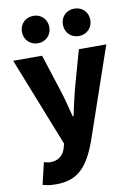

<svg xmlns="http://www.w3.org/2000/svg" viewBox="-109 -886 821 1172"><g transform="rotate(-10 302.0 -299.5)"><path d="M143 219C278 219 340 147 395 1L591 -569H421L355 -333C342 -279 329 -226 318 -172H313C298 -228 286 -281 269 -333L193 -569H14L232 -17L224 12C211 52 183 80 129 80C116 80 101 75 91 73L59 208C83 215 106 219 143 219ZM182 -648C232 -648 267 -686 267 -733C267 -781 232 -818 182 -818C132 -818 97 -781 97 -733C97 -686 132 -648 182 -648ZM436 -648C486 -648 521 -686 521 -733C521 -781 486 -818 436 -818C385 -818 351 -781 351 -733C351 -686 385 -648 436 -648Z"/></g></svg>

Font: ChiuKong Gothic MN Heavy
Style: Regular
Weight: 900
Designer: Ryoko NISHIZUKA 西塚涼子 (kana, bopomofo & ideographs); Paul D. Hunt (Latin, Greek & Cyrillic); Sandoll Communications 산돌커뮤니
Foundry: Adobe
Version: Version 1.300